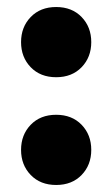

<svg xmlns="http://www.w3.org/2000/svg" viewBox="-20 -517 320 547"><path d="M40 -397Q40 -440 67.5 -468.5Q95 -497 140 -497Q185 -497 212.5 -468.5Q240 -440 240 -397Q240 -354 212.5 -325.5Q185 -297 140 -297Q95 -297 67.5 -325.5Q40 -354 40 -397ZM40 -90Q40 -133 67.5 -161.5Q95 -190 140 -190Q185 -190 212.5 -161.5Q240 -133 240 -90Q240 -47 212.5 -18.5Q185 10 140 10Q95 10 67.5 -18.5Q40 -47 40 -90Z"/></svg>

Font: Taviraj Black
Style: Regular
Weight: 900
Designer: Katatrad Team
Foundry: CadsonDemak
Version: Version 1.030